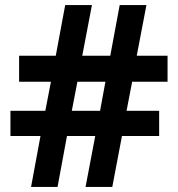

<svg xmlns="http://www.w3.org/2000/svg" viewBox="-20 -734 698 754"><path d="M499 -413 477 -299H605V-200H459L421 0H316L354 -200H243L206 0H102L139 -200H21V-299H158L180 -413H55V-515H199L236 -714H341L303 -515H413L450 -714H555L517 -515H638V-413ZM262 -299H373L394 -413H284Z"/></svg>

Font: Noto Sans Hebrew Thin
Style: Bold
Weight: 700
Version: Version 3.001